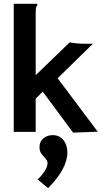

<svg xmlns="http://www.w3.org/2000/svg" viewBox="-20 -691 540 1006"><path d="M204 -211 167 -174V0H52V-671H175V-662Q169 -656 168 -648.5Q167 -641 167 -625V-297L345 -469Q360 -466 380 -464Q400 -462 413 -462H467L282 -281L492 -1L363 4ZM232 295 177 249Q202 226 215.5 203Q229 180 229 165Q229 151 218.5 140Q208 129 197.5 115Q187 101 187 80Q187 50 207.5 33.5Q228 17 256 17Q291 17 312 42.5Q333 68 333 108Q333 192 232 295Z"/></svg>

Font: Ligconsolata
Style: Bold
Weight: 700
Monospace: yes
Designer: Raph Levien, Cyreal, Brenton Simpson
Foundry: Raph Levien, Cyreal, Google
Version: Version 3.001; ttfautohint (v1.8.2.53-6de2)